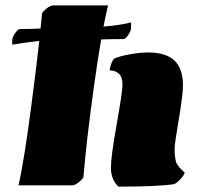

<svg xmlns="http://www.w3.org/2000/svg" viewBox="-20 -696 790 721"><path d="M293.5 -33.2Q293.5 -26.4 277.8 -13.2Q262.2 0 250.5 0H49.3Q70.8 -91.8 98.6 -306.6Q116.7 -443.4 127.4 -542.5Q65.9 -535.2 25.9 -528.3V-543.9Q25.9 -556.2 36.9 -571.5Q47.9 -586.9 54.2 -586.9Q90.3 -586.9 132.3 -588.9Q135.3 -618.7 137.7 -643.6Q137.7 -649.9 153.3 -662.8Q168.9 -675.8 180.2 -675.8H385.7Q377.4 -641.1 368.7 -596.2Q432.6 -601.6 472.2 -611.8V-591.8Q472.2 -580.1 461.7 -564.7Q451.2 -549.3 444.8 -549.3Q399.4 -549.3 359.9 -547.9Q346.2 -469.2 332 -365.7Q304.2 -163.6 293.5 -33.2ZM424.8 4.9Q396.5 -22.5 396.5 -65.4Q396.5 -108.4 418.2 -229.5Q439.9 -350.6 439.9 -378.7Q439.9 -406.7 426.5 -419.2Q413.1 -431.6 391.6 -431.6Q396 -460.9 408.2 -475.6Q426.3 -484.4 465.1 -491.7Q503.9 -499 537.1 -499Q602.1 -499 634.5 -469.2Q667 -439.5 667 -375Q667 -338.9 651.4 -248Q635.7 -157.2 635.7 -136.7Q635.7 -116.2 637.5 -106Q639.2 -95.7 640.4 -89.8Q641.6 -84 647 -76.4Q652.3 -68.8 653.8 -67.1Q655.3 -65.4 663.6 -57.4Q671.9 -49.3 673.3 -47.9Q673.3 -41 659.2 -25.1Q645 -9.3 633.3 -4.4Q570.8 4.9 424.8 4.9Z"/></svg>

Font: Emblema One
Style: Regular
Weight: 400
Designer: Riccardo De Franceschi
Foundry: Riccardo De Franceschi
Version: Version 1.003